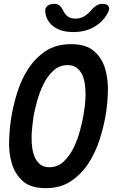

<svg xmlns="http://www.w3.org/2000/svg" viewBox="-20 -970 640 1000"><path d="M237 -99Q280 -99 311 -128Q342 -157 362.5 -198.5Q383 -240 395.5 -286Q408 -332 414 -366Q418 -388 421.5 -416Q425 -444 425.5 -474Q426 -504 422 -532Q418 -560 407.5 -582Q397 -604 378.5 -617.5Q360 -631 332 -631Q289 -631 258 -602Q227 -573 206.5 -531.5Q186 -490 173.5 -444.5Q161 -399 155 -366Q152 -343 148.5 -314.5Q145 -286 144.5 -256.5Q144 -227 148 -199Q152 -171 162.5 -148.5Q173 -126 191 -112.5Q209 -99 237 -99ZM218 10Q140 10 99 -26.5Q58 -63 41.5 -119Q25 -175 27.5 -241Q30 -307 40 -366Q50 -425 70.5 -490.5Q91 -556 127 -611.5Q163 -667 217 -703.5Q271 -740 350 -740Q428 -740 469.5 -704Q511 -668 527.5 -612.5Q544 -557 542 -492Q540 -427 530 -369Q520 -309 498.5 -242Q477 -175 440.5 -119Q404 -63 349.5 -26.5Q295 10 218 10ZM216 -906Q213 -926 225.5 -938Q238 -950 262 -950Q272 -950 279 -947.5Q286 -945 291 -940Q301 -932 306.5 -919.5Q312 -907 321 -896Q338 -873 373 -873Q408 -873 434 -896Q447 -906 456.5 -918Q466 -930 478 -938Q486 -944 494 -947Q502 -950 513 -950Q537 -950 545 -938Q553 -926 543 -906Q526 -870 492 -844Q438 -803 362 -803Q285 -803 245 -844Q220 -870 216 -906Z"/></svg>

Font: Maple Mono SemiBold
Style: Italic
Weight: 600
Italic angle: -10°
Monospace: yes
Designer: subframe7536
Version: Version 7.000